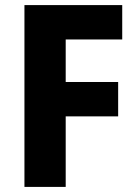

<svg xmlns="http://www.w3.org/2000/svg" viewBox="-20 -734 540 754"><path d="M238 0H76V-714H460V-579H238V-412H444V-277H238Z"/></svg>

Font: Noto Sans Devanagari SemiCondensed ExtraBold
Style: Regular
Weight: 800
Width: 4
Designer: Jelle Bosma - Monotype Design Team
Foundry: Monotype Imaging Inc.
Version: Version 2.004; ttfautohint (v1.8.4.7-5d5b)